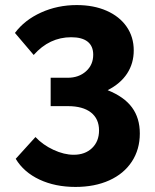

<svg xmlns="http://www.w3.org/2000/svg" viewBox="-20 -729 610 758"><path d="M42 -102 120 -188Q149 -157 191 -137.5Q233 -118 271 -118Q316 -118 343.5 -144.5Q371 -171 371 -214Q371 -260 339 -285Q307 -310 248 -310H180V-422H247Q291 -422 319.5 -447.5Q348 -473 348 -513Q348 -547 326 -564.5Q304 -582 261 -582Q175 -582 113 -512L39 -599Q77 -650 142 -679.5Q207 -709 283 -709Q350 -709 401 -686.5Q452 -664 480 -623.5Q508 -583 508 -530Q508 -479 482 -439Q456 -399 405 -373Q470 -347 501 -305Q532 -263 532 -202Q532 -139 500.5 -91Q469 -43 411.5 -17Q354 9 278 9Q198 9 136 -20Q74 -49 42 -102Z"/></svg>

Font: Sarabun ExtraBold
Style: Regular
Weight: 800
Version: Version 1.000; ttfautohint (v1.6)